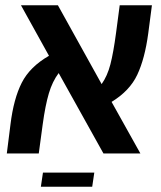

<svg xmlns="http://www.w3.org/2000/svg" viewBox="-20 -586 614 733"><path d="M406 -197 516 0H375L204 -307Q180 -275 166.5 -229.5Q153 -184 143 -111L128 0H6L20 -111Q32 -209 63 -270Q94 -331 167 -373L60 -566H201L368 -265Q390 -296 401.5 -340.5Q413 -385 423 -460L437 -566H560L546 -459Q533 -362 504 -300.5Q475 -239 406 -197ZM144 73H340L332 127H136Z"/></svg>

Font: FiraGO Medium
Style: Italic
Weight: 500
Italic angle: -8°
Designer: bBox Type GmbH
Foundry: bBox Type GmbH
Version: Version 1.001